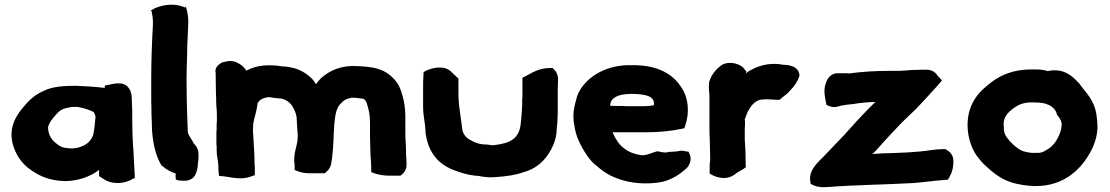

<svg xmlns="http://www.w3.org/2000/svg" viewBox="-20 -764 4681 810"><path d="M39 -140C51 -107 70 -79 98 -56C139 -25 182 -2 253 0C311 0 362 -20 398 -47V-21L425 -4C459 15 507 10 536 -7L549 -14L547 -52C546 -63 546 -73 545 -85L544 -107C544 -120 542 -137 541 -155C539 -196 538 -213 538 -254C538 -289 538 -313 536 -346C536 -360 534 -379 522 -394C500 -424 455 -409 442 -407L422 -403V-393C385 -398 334 -401 301 -402C253 -402 204 -400 165 -381C126 -364 102 -341 74 -307C37 -262 14 -209 39 -140ZM183 -224V-229C186 -239 192 -252 204 -266C232 -300 238 -306 286 -313H310L311 -312H312C328 -310 362 -299 374 -292C376 -290 379 -287 383 -272C381 -247 378 -216 373 -194C371 -185 358 -167 351 -162C339 -150 309 -138 285 -138H278C242 -140 235 -144 211 -164C196 -177 183 -199 183 -224Z M615 -719 619 -718C624 -696 626 -682 625 -657C621 -586 618 -508 618 -431V-334C619 -316 619 -301 619 -284V-282C620 -260 621 -241 621 -221V-219C625 -159 636 -107 663 -63L665 -65L666 -63C681 -49 700 -39 721 -32V-11L722 -7C729 -1 755 -1 768 -2C784 -5 798 -13 804 -27C810 -39 815 -57 815 -76C818 -90 818 -108 817 -120V-124C814 -138 807 -150 797 -159C783 -189 772 -192 772 -215V-216C770 -257 769 -300 768 -341L767 -431C767 -461 768 -487 769 -518L770 -567C771 -598 773 -630 774 -661C776 -692 770 -716 764 -737L761 -732L749 -737C706 -752 658 -741 631 -728Z M890 -437C890 -416 891 -394 891 -372C891 -365 891 -359 892 -349V-333L893 -314C894 -302 895 -291 895 -280V-253C894 -244 893 -232 894 -218C893 -212 893 -203 893 -199V-151L894 -149V-130C894 -104 901 -84 901 -68C901 -59 901 -50 902 -40L904 -22L925 -20C952 -17 1000 -3 1040 -20L1055 -25V-63L1054 -65V-71C1054 -121 1049 -169 1047 -215C1047 -219 1048 -226 1048 -234V-240C1052 -266 1062 -292 1066 -322V-325C1066 -329 1071 -336 1077 -341C1081 -345 1097 -354 1115 -354C1123 -354 1130 -351 1144 -350H1150L1153 -349H1156C1182 -349 1204 -332 1214 -315C1222 -301 1228 -288 1231 -272L1232 -257C1233 -238 1234 -216 1236 -196V-183C1236 -180 1235 -177 1235 -169C1231 -143 1216 -109 1223 -68V-47L1238 -41C1254 -35 1270 -33 1287 -33H1350L1358 -40C1380 -59 1378 -84 1381 -99C1387 -143 1387 -193 1390 -237C1394 -285 1401 -314 1420 -329L1421 -330V-331C1431 -341 1441 -347 1456 -350H1459L1461 -352H1465C1477 -352 1489 -351 1499 -349H1501C1523 -348 1525 -339 1535 -301C1539 -286 1541 -264 1541 -242V-188C1541 -161 1543 -136 1543 -111V-109C1544 -92 1546 -77 1546 -62V-38L1562 -32C1578 -27 1597 -23 1620 -23H1670L1678 -30C1687 -38 1695 -51 1695 -68V-76C1695 -88 1694 -100 1693 -112V-125C1693 -152 1690 -177 1690 -201V-278C1689 -308 1686 -334 1678 -360C1671 -386 1662 -412 1639 -434C1615 -459 1586 -474 1545 -480C1527 -483 1508 -484 1491 -485C1420 -490 1372 -467 1335 -435C1327 -427 1320 -418 1313 -409C1309 -415 1304 -424 1295 -433C1261 -466 1223 -482 1170 -484C1116 -493 1062 -490 1020 -466C1009 -481 998 -492 978 -501C953 -512 932 -504 920 -501H917C901 -490 884 -480 890 -454Z M1765 -313C1765 -273 1775 -240 1775 -209V-206C1785 -129 1821 -75 1893 -47C1919 -37 1949 -27 1983 -23H1986C1988 -23 1991 -22 1998 -22C2011 -19 2033 -16 2051 -16C2061 -16 2067 -17 2071 -17H2073C2115 -20 2153 -25 2187 -37C2254 -55 2292 -101 2314 -152C2323 -173 2329 -197 2329 -225C2332 -245 2332 -264 2333 -285V-391C2333 -400 2334 -409 2334 -420C2335 -432 2335 -455 2317 -471L2311 -477H2302C2253 -478 2220 -454 2198 -443L2184 -436V-355C2184 -350 2183 -348 2183 -346V-322C2183 -306 2181 -294 2180 -276L2179 -261C2178 -256 2177 -248 2177 -246V-244C2171 -179 2133 -160 2067 -152C2062 -152 2058 -151 2056 -151C2055 -151 2056 -151 2049 -152L2038 -154H2036C2008 -154 1988 -160 1970 -170V-171H1969C1951 -179 1938 -191 1931 -213C1928 -232 1926 -257 1922 -280L1920 -296C1916 -319 1914 -348 1914 -375V-433L1905 -441C1902 -444 1897 -448 1892 -453L1884 -461C1854 -491 1802 -477 1780 -467L1767 -460L1765 -417Z M2403 -236C2406 -212 2413 -187 2424 -165C2427 -158 2430 -150 2434 -146V-144C2450 -118 2467 -86 2499 -63C2502 -61 2504 -58 2513 -51C2567 -7 2656 20 2758 6C2803 0 2842 -24 2868 -47C2873 -51 2883 -58 2889 -73C2895 -88 2895 -101 2890 -112L2885 -124L2871 -126C2865 -127 2857 -130 2845 -127C2832 -124 2824 -125 2801 -123H2799L2798 -122C2787 -120 2787 -120 2773 -122L2753 -126C2733 -121 2710 -109 2692 -109C2663 -111 2630 -123 2615 -137L2613 -138L2612 -139C2593 -152 2576 -178 2564 -206H2707C2760 -206 2809 -211 2853 -220L2867 -223L2871 -235C2889 -286 2887 -352 2850 -402C2810 -461 2741 -487 2663 -489H2626C2530 -486 2444 -436 2414 -357V-355C2412 -348 2410 -340 2407 -330L2404 -316C2398 -291 2397 -262 2403 -236ZM2554 -318C2554 -323 2555 -326 2556 -329V-331C2563 -353 2588 -364 2623 -367H2624C2627 -367 2632 -367 2643 -368H2646C2685 -368 2713 -362 2726 -353C2735 -347 2742 -332 2738 -320C2727 -318 2713 -316 2697 -316H2629C2621 -316 2615 -316 2609 -317H2586C2574 -317 2567 -317 2554 -318Z M2972 -417C2968 -391 2973 -374 2973 -359V-206C2974 -184 2975 -167 2975 -146C2975 -129 2976 -112 2976 -99V-97C2977 -91 2975 -81 2974 -70V-32L2986 -25C2998 -19 3014 -13 3034 -13C3052 -13 3067 -19 3078 -27L3089 -35C3098 -40 3108 -46 3116 -51L3126 -58V-69C3126 -84 3125 -99 3125 -112C3125 -122 3125 -130 3124 -142C3124 -155 3122 -165 3122 -175V-220C3123 -231 3123 -243 3123 -251V-254L3122 -257V-261C3128 -272 3132 -293 3139 -300C3150 -321 3167 -340 3192 -344C3221 -347 3243 -343 3259 -343H3269L3277 -350C3280 -353 3286 -357 3291 -361V-362H3292C3302 -369 3309 -377 3316 -385C3331 -400 3345 -420 3353 -445L3352 -452C3344 -494 3286 -490 3280 -491L3279 -492C3220 -501 3173 -485 3135 -461C3131 -458 3131 -458 3126 -454L3129 -462L3121 -472C3105 -495 3060 -508 3027 -491C3003 -475 2983 -452 2973 -422L2972 -420Z M3398 -2 3400 12 3413 18C3433 27 3451 26 3472 25C3589 16 3715 15 3837 8C3884 4 3924 -2 3966 -5L3979 -6L3986 -18C3997 -37 4003 -60 4002 -88C4001 -115 3982 -127 3968 -135H3962C3944 -135 3927 -133 3910 -131C3846 -121 3776 -119 3703 -117L3672 -115C3667 -115 3664 -114 3660 -114C3661 -115 3663 -117 3665 -118C3678 -131 3692 -147 3705 -162C3727 -187 3752 -212 3776 -238C3798 -261 3822 -282 3846 -306C3879 -341 3908 -372 3939 -407L3954 -425L3938 -442C3937 -443 3937 -442 3936 -443C3929 -458 3911 -470 3889 -470C3874 -470 3860 -470 3845 -469H3830C3811 -467 3793 -466 3774 -465H3726C3668 -465 3613 -461 3561 -454C3559 -454 3556 -456 3545 -455H3514C3480 -455 3467 -425 3463 -410C3453 -382 3461 -351 3464 -335L3467 -321L3480 -316C3500 -308 3517 -315 3527 -318C3542 -321 3557 -323 3577 -325H3579C3608 -330 3639 -333 3673 -334C3627 -290 3584 -242 3542 -195C3513 -164 3485 -136 3455 -104C3441 -88 3391 -51 3398 -2Z M4093 -347C4045 -274 4057 -172 4099 -109H4100V-108C4107 -99 4114 -89 4120 -83L4121 -81C4146 -56 4177 -27 4216 -7C4249 9 4287 17 4325 20H4332L4335 21H4348C4358 21 4365 20 4370 20H4372C4455 14 4516 -30 4555 -83C4583 -122 4607 -167 4610 -222V-224C4610 -241 4609 -258 4606 -277C4598 -342 4559 -375 4535 -409L4534 -411C4520 -425 4508 -439 4490 -450C4462 -468 4430 -471 4400 -464C4388 -468 4372 -471 4354 -471H4324C4261 -470 4207 -451 4165 -419C4138 -399 4112 -377 4093 -347ZM4215 -221V-225C4209 -266 4228 -287 4258 -309C4276 -322 4297 -331 4326 -332H4337C4345 -332 4353 -331 4365 -331C4408 -328 4435 -306 4439 -280C4449 -268 4457 -257 4459 -243C4459 -231 4457 -219 4454 -210C4444 -178 4426 -151 4404 -137C4387 -126 4376 -119 4358 -119H4333C4305 -122 4288 -127 4273 -139C4256 -151 4250 -159 4236 -173V-174C4225 -185 4215 -202 4215 -221Z"/></svg>

Font: Hussar Pisanka
Style: Blk
Weight: 700
Designer: Robert Jablonski
Foundry: Cannot Into Space Fonts
Version: Version 1.070